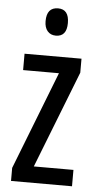

<svg xmlns="http://www.w3.org/2000/svg" viewBox="-53 -772 410 806"><g transform="rotate(5 151.5 -369.5)"><path d="M282 0H25V-55L186 -468H35V-537H275V-478L115 -69H282ZM159 -739Q205 -739 205 -681Q205 -624 159 -624Q137 -624 124 -639Q111 -654 111 -681Q111 -739 159 -739Z"/></g></svg>

Font: Noto Sans Kannada ExtraCondensed
Style: Regular
Weight: 400
Width: 2
Designer: Jelle Bosma - Monotype Design Team
Foundry: Monotype Imaging Inc.
Version: Version 2.005; ttfautohint (v1.8.4.7-5d5b)